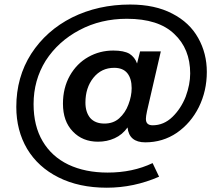

<svg xmlns="http://www.w3.org/2000/svg" viewBox="-20 -665 1009 868"><path d="M244.1 136.7Q152.3 90.8 102.5 7.8Q53.7 -75.2 53.7 -181.6Q53.7 -316.4 121.1 -421.9Q189.5 -527.3 305.7 -585.9Q423.8 -644.5 568.4 -644.5Q680.7 -644.5 758.8 -603.5Q836.9 -563.5 876 -493.2Q915 -423.8 915 -339.8Q915 -253.9 878.9 -180.7Q842.8 -108.4 779.3 -64.5Q715.8 -21.5 636.7 -21.5Q563.5 -21.5 556.6 -88.9Q533.2 -55.7 498 -40Q463.9 -24.4 422.9 -24.4Q353.5 -24.4 309.6 -70.3Q264.6 -116.2 264.6 -196.3Q264.6 -267.6 295.9 -323.2Q327.1 -377.9 378.9 -407.2Q430.7 -436.5 492.2 -436.5Q540 -436.5 565.4 -421.9Q589.8 -406.2 599.6 -377.9Q604.5 -396.5 613.3 -432.6Q636.7 -432.6 707 -432.6Q691.4 -365.2 644.5 -162.1Q639.6 -138.7 639.6 -127.9Q639.6 -112.3 647.5 -105.5Q655.3 -98.6 669.9 -98.6Q720.7 -98.6 759.8 -136.7Q797.9 -173.8 819.3 -227.5Q839.8 -283.2 839.8 -333Q839.8 -444.3 767.6 -511.7Q696.3 -580.1 553.7 -580.1Q435.5 -580.1 339.8 -529.3Q243.2 -478.5 186.5 -390.6Q131.8 -302.7 131.8 -194.3Q131.8 -95.7 172.9 -26.4Q213.9 43 289.1 79.1Q365.2 115.2 466.8 115.2Q580.1 115.2 669.9 72.3Q679.7 92.8 699.2 133.8Q585 183.6 462.9 183.6Q336.9 183.6 244.1 136.7ZM518.6 -129.9Q546.9 -155.3 560.5 -192.4Q575.2 -230.5 575.2 -266.6Q575.2 -309.6 555.7 -334Q536.1 -358.4 496.1 -358.4Q438.5 -358.4 402.3 -313.5Q366.2 -268.6 366.2 -201.2Q366.2 -158.2 387.7 -131.8Q410.2 -106.4 452.1 -106.4Q492.2 -106.4 518.6 -129.9Z"/></svg>

Font: Alata=Ham
Style: Regular
Weight: 400
Designer: Spyros Zevelakis, Eben Sorkin
Version: Version 1.004